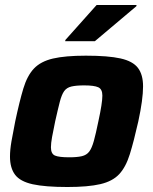

<svg xmlns="http://www.w3.org/2000/svg" viewBox="-20 -741 613 769"><path d="M250 8Q161 8 111 -3Q61 -14 40.5 -41Q20 -68 20 -114Q20 -141 26 -175.5Q32 -210 41 -255Q58 -335 73.5 -386.5Q89 -438 116 -466.5Q143 -495 192 -506.5Q241 -518 324 -518Q413 -518 462.5 -507Q512 -496 532.5 -469Q553 -442 553 -395Q553 -343 534 -255Q516 -175 500 -123.5Q484 -72 457.5 -43.5Q431 -15 382 -3.5Q333 8 250 8ZM257 -111Q289 -111 308 -115.5Q327 -120 337.5 -134Q348 -148 356 -177Q364 -206 374 -255Q390 -328 390 -358Q390 -384 373.5 -391.5Q357 -399 317 -399Q285 -399 266 -394.5Q247 -390 237 -376Q227 -362 219.5 -333Q212 -304 201 -255Q193 -217 188.5 -192Q184 -167 184 -151Q184 -125 200 -118Q216 -111 257 -111ZM241 -576 242 -581 367 -721H527L526 -716L360 -576Z"/></svg>

Font: Saira
Style: Bold Italic
Weight: 700
Italic angle: -12°
Designer: Hector Gatti with collaboration of the Omnibus-Type team
Foundry: Omnibus-Type
Version: Version 1.100; ttfautohint (v1.8.3)